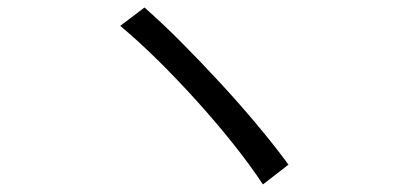

<svg xmlns="http://www.w3.org/2000/svg" viewBox="-20 -596 1040 506"><path d="M360.8 -576.2Q403.8 -538.6 455.3 -487.1Q506.8 -435.5 559.6 -378.4Q612.3 -321.3 659.2 -265.1Q706.1 -209 740.2 -162.1L672.9 -109.9Q640.6 -159.2 595.7 -215.6Q550.8 -272 499.5 -328.9Q448.2 -385.7 396 -437.3Q343.8 -488.8 296.9 -527.8Z"/></svg>

Font: Shanggu Mono N
Style: Regular
Weight: 350
Designer: GuiWonder
Version: Version 1.021